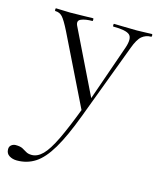

<svg xmlns="http://www.w3.org/2000/svg" viewBox="-137 -460 677 815"><g transform="rotate(15 201.5 -52.5)"><path d="M429 -386Q432 -386 432 -380Q432 -374 429 -374Q406 -374 389 -360Q372 -346 357 -305L232 28Q196 124 163 179.5Q130 235 94.5 258Q59 281 14 281Q-5 281 -19.5 272Q-34 263 -34 244Q-34 232 -25.5 225.5Q-17 219 -7 219Q13 219 23.5 224.5Q34 230 43.5 236Q53 242 69 242Q94 242 117 219Q140 196 166.5 141Q193 86 229 -9V13L74 -303Q52 -347 39.5 -360.5Q27 -374 8 -374Q6 -374 6 -380Q6 -386 8 -386Q23 -386 39 -385Q55 -384 70 -384Q102 -384 126.5 -385Q151 -386 171 -386Q173 -386 173 -380Q173 -374 171 -374Q140 -374 121.5 -366Q103 -358 115 -335L255 -48L235 -11L336 -301Q351 -345 335 -359.5Q319 -374 263 -374Q261 -374 261 -380Q261 -386 263 -386Q287 -386 308.5 -385Q330 -384 364 -384Q385 -384 398 -385Q411 -386 429 -386Z"/></g></svg>

Font: Cormorant Light Light
Style: Regular
Weight: 300
Version: Version 4.000